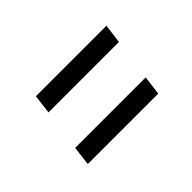

<svg xmlns="http://www.w3.org/2000/svg" viewBox="-50 -706 769 769"><g transform="rotate(-45 334.5 -321.5)"><path d="M163.5 -491H563L552.5 -409.5H153.5ZM128.5 -233.5H528L517.5 -152H118.5Z"/></g></svg>

Font: Merriweather SemiBold
Style: Italic
Weight: 600
Italic angle: -7.8°
Version: Version 2.101